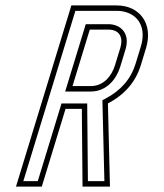

<svg xmlns="http://www.w3.org/2000/svg" viewBox="-20 -687 604 707"><path d="M38.9 0H133.9L221.3 -286H281.3L283.9 0H384.9L377.4 -306C439.4 -338.7 479.8 -385.7 498.5 -447L517.5 -509C545.5 -600.5 493.6 -667 409.8 -667H242.8ZM314 -370H247L310.6 -578H378.6C418.2 -578 435.7 -552.1 422.5 -509L403.5 -447C391.3 -407 361.4 -370 314 -370ZM65.9 -20 257.6 -647H409.8C422.5 -647 434.1 -645.3 444.4 -642.1C491.8 -627.6 519 -582.2 498.4 -514.8L479.4 -452.8C462.3 -396.8 426.1 -354.3 368.1 -323.7L357.1 -317.9L364.4 -20H303.7L301.1 -306H206.5L119.1 -20ZM314 -350C373.6 -350 409.1 -396.8 422.7 -441.2L441.6 -503.2C445 -514.2 446.8 -524.7 446.8 -534.8C446.9 -573.8 417.5 -598 378.6 -598H295.8L220 -350Z"/></svg>

Font: Din Kursivschrift
Style: EngGhost
Weight: 400
Version: Version 1.089